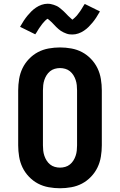

<svg xmlns="http://www.w3.org/2000/svg" viewBox="-20 -996 640 1024"><path d="M300 8Q270 8 239.5 2.5Q209 -3 182.5 -17Q156 -31 134.5 -53.5Q113 -76 100 -103Q87 -130 82 -160.5Q77 -191 77 -221V-514Q77 -544 82 -574.5Q87 -605 100 -632Q113 -659 134.5 -681.5Q156 -704 182.5 -718Q209 -732 239.5 -737.5Q270 -743 300 -743Q330 -743 360.5 -737.5Q391 -732 417.5 -718Q444 -704 465.5 -681.5Q487 -659 500 -632Q513 -605 518 -574.5Q523 -544 523 -514V-221Q523 -191 518 -160.5Q513 -130 500 -103Q487 -76 465.5 -53.5Q444 -31 417.5 -17Q391 -3 360.5 2.5Q330 8 300 8ZM300 -102Q314 -102 328 -106Q342 -110 353 -119Q364 -128 371.5 -140Q379 -152 383.5 -165.5Q388 -179 389.5 -193Q391 -207 391 -221V-514Q391 -528 389.5 -542Q388 -556 383.5 -569.5Q379 -583 371.5 -595Q364 -607 353 -616Q342 -625 328 -629Q314 -633 300 -633Q286 -633 272 -629Q258 -625 247 -616Q236 -607 228.5 -595Q221 -583 216.5 -569.5Q212 -556 210.5 -542Q209 -528 209 -514V-221Q209 -207 210.5 -193Q212 -179 216.5 -165.5Q221 -152 228.5 -140Q236 -128 247 -119Q258 -110 272 -106Q286 -102 300 -102ZM366 -812Q357 -812 349.5 -813Q342 -814 334 -817Q326 -820 318.5 -823.5Q311 -827 305 -831Q299 -835 292 -841Q285 -847 279.5 -852.5Q274 -858 268.5 -864Q263 -870 256.5 -876.5Q250 -883 244.5 -887.5Q239 -892 234 -896Q232 -895 228.5 -892.5Q225 -890 221 -886Q217 -882 215.5 -880Q214 -878 211.5 -875.5Q209 -873 207 -870.5Q205 -868 202.5 -864.5Q200 -861 197.5 -857.5Q195 -854 192 -850Q189 -846 186.5 -842Q184 -838 181 -833Q178 -828 175 -823Q172 -818 168 -813L87 -853Q97 -871 107 -886Q117 -901 127 -913Q137 -925 147.5 -935.5Q158 -946 172 -955.5Q186 -965 202 -970.5Q218 -976 234 -976Q243 -976 250.5 -974.5Q258 -973 266 -970.5Q274 -968 281.5 -964.5Q289 -961 295 -956.5Q301 -952 308 -946Q315 -940 320.5 -935Q326 -930 331.5 -924Q337 -918 343.5 -911.5Q350 -905 355 -901Q360 -897 366 -891Q368 -893 371.5 -895.5Q375 -898 379 -902Q383 -906 384.5 -907.5Q386 -909 388.5 -911.5Q391 -914 393 -917Q395 -920 397.5 -923Q400 -926 402.5 -929.5Q405 -933 408 -937Q411 -941 413.5 -945.5Q416 -950 419 -954.5Q422 -959 425 -964.5Q428 -970 432 -975L513 -935Q503 -917 493 -902Q483 -887 473 -875Q463 -863 452.5 -852.5Q442 -842 428 -832.5Q414 -823 398 -817.5Q382 -812 366 -812Z"/></svg>

Font: Iosevka Etoile Extrabold
Style: Regular
Weight: 800
Designer: Belleve Invis
Foundry: Belleve Invis
Version: Version 22.1.2; ttfautohint (v1.8.4)